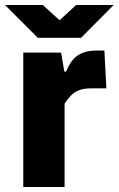

<svg xmlns="http://www.w3.org/2000/svg" viewBox="-47 -747 474 767"><path d="M46 0V-537H197L210 -461H217Q235 -506 263.5 -525.5Q292 -545 337 -545H370L378 -394H316Q289 -394 270 -387Q251 -380 237.5 -366.5Q224 -353 211 -333V0ZM104 -596 -27 -727H124L191 -666L257 -727H407L277 -596Z"/></svg>

Font: Hubot Sans
Style: Bold
Weight: 700
Designer: Deni Anggara
Foundry: GitHub, Inc., Subsidiary of Microsoft Corporation
Version: Version 2.000